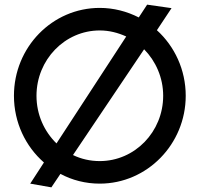

<svg xmlns="http://www.w3.org/2000/svg" viewBox="-20 -757 859 826"><path d="M613 -737 577 -682C526 -708 469 -723 409 -723C205 -723 40 -554 40 -345C40 -230 90 -127 169 -58L110 33L201 49L240 -9C290 18 348 33 409 33C613 33 779 -137 779 -345C779 -457 731 -558 655 -627L718 -722ZM137 -345C137 -500 259 -626 409 -626C450 -626 488 -616 523 -600L223 -140C170 -192 137 -264 137 -345ZM682 -345C682 -190 560 -64 409 -64C368 -64 329 -73 294 -90L600 -545C650 -494 682 -423 682 -345Z"/></svg>

Font: McLaren
Style: Regular
Weight: 400
Designer: Astigmatic (AOETI)
Foundry: Astigmatic (AOETI)
Version: Version 1.000